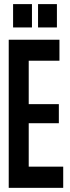

<svg xmlns="http://www.w3.org/2000/svg" viewBox="-20 -906 336 924"><path d="M22 -2V-714.8H266.1V-613.8H118.2V-404.8H263.2V-313H118.2V-104H284.2V-2ZM43 -773.9V-886.2H133.8V-773.9ZM163.1 -773.9V-886.2H253.9V-773.9Z"/></svg>

Font: Fundamental  Brigade Condensed
Style: Regular
Weight: 400
Width: 3
Designer: Peter Wiegel, original typeface by Carl Albert Fahrenwaldt 1901
Foundry: Peter Wiegel
Version: Version 0.000 2012 initial release